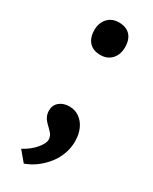

<svg xmlns="http://www.w3.org/2000/svg" viewBox="-190 -584 652 817"><g transform="rotate(30 136.0 -175.5)"><path d="M44 137Q81 117 103.5 90.5Q126 64 126 45Q126 35 121.5 25.5Q117 16 100 0Q79 -19 72 -33Q65 -47 65 -64Q65 -90 84 -106Q103 -122 133 -122Q160 -122 181.5 -107Q203 -92 215 -65.5Q227 -39 227 -4Q227 27 216.5 56.5Q206 86 186.5 111Q167 136 141.5 155.5Q116 175 85 186ZM61 -457Q61 -492 81.5 -514.5Q102 -537 136 -537Q172 -537 191.5 -516.5Q211 -496 211 -457Q211 -422 190.5 -399.5Q170 -377 136 -377Q100 -377 80.5 -398Q61 -419 61 -457Z"/></g></svg>

Font: Our Lexend Medium
Style: Regular
Weight: 500
Designer: Bonnie Shaver-Troup, Thomas Jockin
Foundry: Lexend
Version: Version 1.007